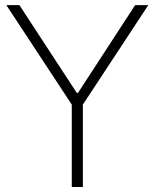

<svg xmlns="http://www.w3.org/2000/svg" viewBox="-20 -748 619 768"><path d="M5.4 -727.5H57.6L287.1 -376.5H292L520.5 -727.5H573.2L311.5 -329.6V0H267.1V-329.6Z"/></svg>

Font: Inter Display Extra Light
Style: Regular
Weight: 200
Designer: Rasmus Andersson
Foundry: rsms
Version: Version 4.000;git-4fc901f